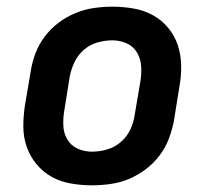

<svg xmlns="http://www.w3.org/2000/svg" viewBox="-20 -548 640 576"><path d="M256 8Q224 8 192.5 2.5Q161 -3 135 -17.5Q109 -32 89.5 -55.5Q70 -79 60 -108Q50 -137 50 -169Q50 -201 55 -233L72 -333Q76 -360 86 -387Q96 -414 114 -438Q132 -462 156 -480Q180 -498 207 -509Q234 -520 262 -524Q290 -528 317 -528Q349 -528 380.5 -522.5Q412 -517 438.5 -502.5Q465 -488 484.5 -464.5Q504 -441 513.5 -412Q523 -383 523.5 -351Q524 -319 518 -287L502 -187Q497 -160 487 -133Q477 -106 459 -82Q441 -58 417 -40Q393 -22 366.5 -11Q340 0 311.5 4Q283 8 256 8ZM256 -93Q278 -93 301 -99.5Q324 -106 342.5 -122Q361 -138 371 -159.5Q381 -181 384 -203L401 -303Q405 -326 403.5 -349Q402 -372 391 -390.5Q380 -409 360 -418Q340 -427 317 -427Q295 -427 272 -420.5Q249 -414 231 -398Q213 -382 203 -360.5Q193 -339 189 -317L173 -217Q169 -194 170 -171Q171 -148 182 -129.5Q193 -111 213 -102Q233 -93 256 -93Z"/></svg>

Font: Iosevka Custom Oblique
Style: Bold
Weight: 700
Italic angle: -9°
Monospace: yes
Designer: Belleve Invis
Foundry: Belleve Invis
Version: Version 30.1.2; ttfautohint (v1.8.4)